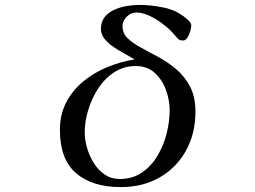

<svg xmlns="http://www.w3.org/2000/svg" viewBox="-20 -759 1040 782"><path d="M671 -310Q671 -351 656 -392.5Q641 -434 610.5 -462Q580 -490 533 -490Q484 -490 445 -464.5Q406 -439 379.5 -398Q353 -357 339 -310Q325 -263 325 -220Q325 -190 334.5 -157Q344 -124 362 -95Q380 -66 406.5 -48Q433 -30 467 -30Q520 -30 558.5 -56.5Q597 -83 622 -125.5Q647 -168 659 -216.5Q671 -265 671 -310ZM776 -304Q776 -215 737.5 -145.5Q699 -76 630.5 -36.5Q562 3 472 3Q356 3 290 -53.5Q224 -110 224 -230Q224 -293 250 -342.5Q276 -392 320 -428Q364 -464 418 -486Q472 -508 528 -517Q512 -527 489 -539.5Q466 -552 443.5 -567Q421 -582 406 -600.5Q391 -619 391 -641Q391 -670 406 -689Q421 -708 445 -719Q469 -730 496 -734.5Q523 -739 546 -739Q593 -739 645.5 -728.5Q698 -718 736 -686Q742 -682 750.5 -673Q759 -664 759 -655Q759 -647 755 -632.5Q751 -618 743.5 -606Q736 -594 725 -594Q721 -594 716 -595Q711 -596 707 -599Q700 -606 693 -614.5Q686 -623 679 -630Q663 -647 638.5 -665Q614 -683 587 -695.5Q560 -708 535 -708Q513 -708 496 -691Q479 -674 479 -652Q479 -623 500.5 -602.5Q522 -582 556 -564Q590 -546 627.5 -525.5Q665 -505 699 -476Q733 -447 754.5 -405.5Q776 -364 776 -304Z"/></svg>

Font: Kaisei Tokumin Medium
Style: Regular
Weight: 500
Designer: Font-Kai, 金井和夫
Foundry: KAZUO KANAI
Version: Version 5.003